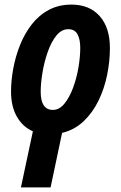

<svg xmlns="http://www.w3.org/2000/svg" viewBox="-20 -575 526 835"><path d="M123 -4Q79 -23 53.5 -67.5Q28 -112 28 -177Q28 -224 37.5 -276Q47 -328 66.5 -377.5Q86 -427 117 -467.5Q148 -508 191.5 -531.5Q235 -555 291 -555Q369 -555 413.5 -505Q458 -455 458 -366Q458 -309 446 -249.5Q434 -190 408.5 -137.5Q383 -85 343.5 -47.5Q304 -10 250 3L200 240H71ZM210 -97Q238 -97 260 -124Q282 -151 297.5 -192.5Q313 -234 321 -280.5Q329 -327 329 -367Q329 -404 317 -426Q305 -448 277 -448Q247 -448 224.5 -419.5Q202 -391 187 -347.5Q172 -304 164.5 -258Q157 -212 157 -176Q157 -97 210 -97Z"/></svg>

Font: Noto Sans Condensed
Style: Bold Italic
Weight: 700
Width: 3
Italic angle: -12°
Designer: Monotype Design Team
Foundry: Monotype Imaging Inc.
Version: Version 2.013; ttfautohint (v1.8.4.7-5d5b)